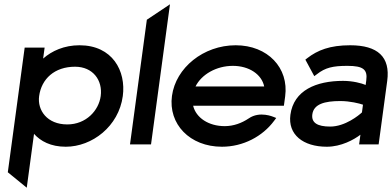

<svg xmlns="http://www.w3.org/2000/svg" viewBox="-20 -673 1827 895"><path d="M181.1 -400 188 -451H95L16.4 130L104.7 202L138.6 -49C169 -15 216.5 11 286.5 11C409.5 11 533.4 -84 552.4 -225C568.2 -342 504.5 -462 350.5 -462C279.5 -462 221.9 -436 181.1 -400ZM162.4 -225C173.2 -305 233.9 -362 329.9 -362C412.9 -362 459.4 -299 449.4 -225C440.4 -158 381.6 -93 293.6 -93C199.6 -93 153.5 -159 162.4 -225Z M684 0 772.3 -653 664.5 -581 586 0Z M1303.3 -180 1309.3 -224C1327.1 -356 1228.5 -462 1078.5 -462C928.5 -462 799.3 -357 781.6 -226C763.8 -95 864.5 11 1014.5 11C1113.5 11 1204 -37 1257.9 -110L1267.6 -123L1255.3 -128C1254.3 -128 1191.2 -157 1139.4 -121C1106.4 -99 1068.5 -85 1027.5 -85C952.5 -85 893.8 -124 880.3 -180ZM891.5 -270C919.1 -326 988.5 -366 1065.5 -366C1141.5 -366 1200.1 -326 1211.5 -270Z M1403.4 -395 1445 -318 1457.2 -327C1496.4 -358 1532.5 -366 1599.5 -366C1673.5 -366 1694.2 -349 1687.3 -298L1684.5 -277C1665.5 -285 1625 -296 1579 -296C1454 -296 1349.1 -252 1333.7 -138C1321.2 -46 1392.5 11 1503.5 11C1570.5 11 1630 -22 1660.1 -45L1654 0H1745L1785 -296C1800.2 -408 1740.5 -462 1612.5 -462C1517.5 -462 1460.4 -439 1412.4 -402ZM1435.9 -140C1442.4 -188 1493.3 -202 1566.3 -202C1611.3 -202 1654.8 -191 1672 -185L1667.2 -149C1653.4 -136 1589.2 -83 1519.2 -83C1459.2 -83 1430.7 -101 1435.9 -140Z"/></svg>

Font: Charger
Style: ExBdIt
Weight: 400
Designer: Jasper
Foundry: Cannot Into Space Fonts
Version: Version 0.99